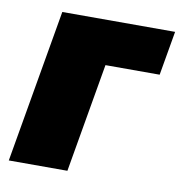

<svg xmlns="http://www.w3.org/2000/svg" viewBox="-65 -581 608 642"><g transform="rotate(10 239.5 -260.0)"><path d="M6 0H205L269 -370H453L479 -520H96Z"/></g></svg>

Font: Fixel Display 20240404 Black
Style: Italic
Weight: 900
Italic angle: -10°
Designer: AlfaBravo + MacPaw
Foundry: Kyrylo Tkachov, Marchela Mozhyna, Serhii Makarenko, Maria Weinstein, Zakhar Kryvoshyya
Version: Version 1.211;Glyphs 3.2 (3225)